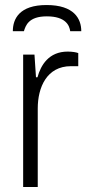

<svg xmlns="http://www.w3.org/2000/svg" viewBox="-20 -743 345 763"><path d="M165 -723C57 -723 31 -668 31 -619H75C82 -641 93 -678 166 -678C242 -678 256 -641 259 -619H303C303 -668 275 -723 165 -723ZM72 0H130V-312C130 -396 166 -480 262 -480H291V-532C284 -535 268 -538 249 -538C174 -538 142 -484 129 -436H123L117 -526H72Z"/></svg>

Font: Archivo ExtraLight
Style: Regular
Weight: 200
Designer: Hector Gatti
Foundry: Omnibus-Type
Version: Version 2.001